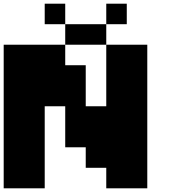

<svg xmlns="http://www.w3.org/2000/svg" viewBox="-20 -1020 929 1040"><path d="M333.3 -777.8V-666.7H444.4V-444.4H555.6V-777.8H777.8V0H555.6V-111.1H444.4V-222.2H333.3V-444.4H222.2V0H0V-777.8ZM666.7 -888.9H555.6V-1000H666.7ZM333.3 -888.9H222.2V-1000H333.3ZM555.6 -777.8H333.3V-888.9H555.6Z"/></svg>

Font: Pixeloid Sans
Style: Bold
Weight: 700
Monospace: yes
Designer: GGBot
Version: 0.3